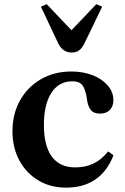

<svg xmlns="http://www.w3.org/2000/svg" viewBox="-20 -870 586 901"><path d="M290 10.5Q216.5 10.5 159.8 -23.5Q103 -57.5 70.8 -117.2Q38.5 -177 38.5 -254Q38.5 -335.5 74 -398.8Q109.5 -462 172 -498.2Q234.5 -534.5 315 -534.5Q371 -534.5 415.8 -516.5Q460.5 -498.5 486.2 -468.2Q512 -438 512 -400.5Q512 -371 495.5 -354Q479 -337 450.5 -337Q417 -337 404.2 -356.5Q391.5 -376 388.5 -401.5Q383 -443.5 369.5 -466Q356 -488.5 319.5 -488.5Q256 -488.5 221 -434Q186 -379.5 186 -283.5Q186 -186 223.2 -135.2Q260.5 -84.5 332.5 -84.5Q380.5 -84.5 418.2 -102.2Q456 -120 487.5 -159.5L512.5 -141Q453 10.5 290 10.5ZM316.5 -623.5Q275 -623.5 254 -665L172 -838.5L199 -850.5L315.5 -728L432 -850.5L459.5 -838.5L375.5 -665Q363.5 -642.5 350.5 -633Q337.5 -623.5 316.5 -623.5Z"/></svg>

Font: Libre Caslon Text SemiBold
Style: Regular
Weight: 600
Designer: Pablo Impallari, Rodrigo Fuenzalida, Katja Schimmel
Foundry: Pablo Impallari, Rodrigo Fuenzalida
Version: Version 2.000